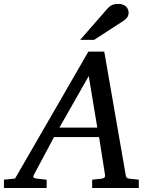

<svg xmlns="http://www.w3.org/2000/svg" viewBox="-73 -947 766 967"><path d="M374 -564 226.1 -304.2H417ZM391.1 0V-42L437 -46.9Q459 -49.8 456.1 -65.9L425.8 -256.8H199.2L97.2 -65.9Q91.8 -56.2 96.9 -52.2Q102.1 -48.3 116.2 -46.9L162.1 -42V0H-53.2V-42L2.9 -47.9L372.1 -687H452.1L560.1 -65.9Q561.5 -56.2 565.4 -52Q569.3 -47.9 580.1 -46.9L626 -42V0ZM574.7 -884.3Q574.7 -870.1 568.4 -860.6Q562 -851.1 550.8 -843.3L400.9 -746.1H330.6L466.8 -902.3Q471.7 -908.2 477.1 -912.6Q482.4 -917 489 -920.4Q495.6 -923.8 504.2 -925.5Q512.7 -927.2 523.9 -927.2Q537.1 -927.2 546.6 -923.3Q556.2 -919.4 562.3 -913.3Q568.4 -907.2 571.5 -899.4Q574.7 -891.6 574.7 -884.3Z"/></svg>

Font: Charis SIL Eur
Style: Italic
Weight: 400
Italic angle: -11°
Foundry: SIL International
Version: Version 5.000